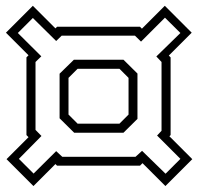

<svg xmlns="http://www.w3.org/2000/svg" viewBox="-24 -630 667 646"><path d="M88.5 -4 -2 -94.5 72 -168.5 65 -175.5V-437L72 -444L-4 -520L86.5 -610.5L162.5 -534.5L168 -540H447L453.5 -533.5L530.5 -610.5L621 -520L544 -443L550 -437V-175.5L546 -171.5L623 -94.5L532.5 -4L455.5 -81L447 -72.5H168L162.5 -78ZM237 -214H378L408.5 -244.5V-368L378 -398.5H237L206.5 -368V-244.5ZM89 -46 165 -121.5 185.5 -102.5H432L454 -122.5L533 -45.5L583 -95.5L504.5 -174L519.5 -190V-421.5L502 -440L583 -519L531 -570.5L450.5 -490L430 -510H183.5L165 -492L86.5 -569.5L36 -519L115 -440.5L95.5 -421.5V-193L115.5 -172.5L39.5 -95.5ZM225.5 -183.5 176.5 -232V-382L224.5 -429H391.5L438.5 -382.5V-230L391.5 -183.5Z"/></svg>

Font: Tourney Light
Style: Regular
Weight: 300
Version: Version 1.015